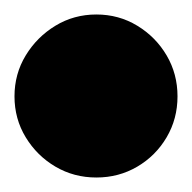

<svg xmlns="http://www.w3.org/2000/svg" viewBox="-82 -193 265 265"><g transform="rotate(-90 50.5 -60.5)"><path d="M-62 -60Q-62 -29 -47 -3.5Q-32 22 -6.5 37Q19 52 50 52Q81 52 106.5 37Q132 22 147.5 -3.5Q163 -29 163 -60Q163 -91 147.5 -116.5Q132 -142 106.5 -157.5Q81 -173 50 -173Q19 -173 -6.5 -157.5Q-32 -142 -47 -116.5Q-62 -91 -62 -60Z"/></g></svg>

Font: Linefont Black
Style: Regular
Weight: 900
Monospace: yes
Version: Version 3.002;gftools[0.9.33]